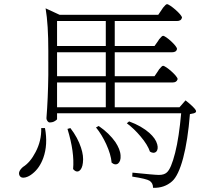

<svg xmlns="http://www.w3.org/2000/svg" viewBox="-20 -830 1040 922"><path d="M806 41C847 6 879 -115 892 -282L911 -286C921 -289 924 -294 920 -301C915 -310 899 -326 871 -348L842 -315H531V-434H809C822 -434 830 -439 833 -450C833 -465 776 -514 763 -514C759 -514 753 -508 744 -497C742 -494 740 -491 739 -489L722 -464H531V-579H806C820 -579 828 -584 830 -595C830 -610 776 -658 763 -658C759 -658 753 -652 744 -641C742 -638 740 -635 739 -633L722 -609H531V-729H829C843 -729 851 -734 854 -745C854 -760 795 -810 782 -810C778 -810 772 -804 763 -793C760 -789 758 -786 757 -784L740 -759H266L199 -790C208 -737 212 -669 212 -585V-470C211 -394 208 -325 203 -262C203 -253 211 -242 218 -242C228 -242 237 -244 244 -249C251 -253 254 -256 254 -259V-286H850C843 -210 834 -147 821 -96C808 -45 795 -13 780 -1C772 6 760 10 743 10C728 10 686 6 616 -1L615 18C661 25 689 32 698 38C709 45 715 56 715 72C751 73 781 63 806 41ZM102 22C114 19 125 13 136 4C159 -14 176 -39 188 -72C203 -114 206 -162 196 -215H178C179 -174 170 -136 151 -100C134 -67 114 -43 90 -28C72 -12 67 2 75 15C80 23 89 25 102 22ZM331 -18C351 6 374 -9 378 -48C381 -70 378 -94 369 -121C359 -152 342 -184 318 -215L304 -211C327 -136 336 -72 331 -18ZM516 -49C539 -29 562 -47 559 -83C558 -104 549 -125 534 -148C515 -175 489 -201 454 -225L441 -218C460 -195 476 -168 490 -138C505 -105 514 -75 516 -49ZM700 -102C725 -86 744 -105 735 -137C730 -156 717 -174 697 -192C673 -213 641 -232 600 -247L589 -238C612 -221 634 -200 655 -175C678 -148 693 -123 700 -102ZM254 -434H488V-315H254ZM254 -579H488V-464H254ZM254 -729H488V-609H254Z"/></svg>

Font: AllPunType ExtraLight
Style: Regular
Weight: 280
Version: 1.0